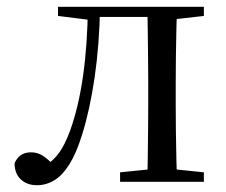

<svg xmlns="http://www.w3.org/2000/svg" viewBox="-20 -536 667 566"><path d="M89 10Q60 10 41.5 -7Q23 -24 23 -55Q30 -71 42 -79Q54 -87 72 -87Q90 -87 106 -77Q122 -67 141 -46V-36H112V-46Q138 -63 154.5 -86Q171 -109 186 -149Q212 -221 225 -313.5Q238 -406 239 -516H275Q273 -404 259 -308Q245 -212 222 -139Q205 -84 184.5 -51.5Q164 -19 140 -4.5Q116 10 89 10ZM151 -489V-516H254V-477H247ZM256 -486V-516H447V-486ZM334 0V-28L443 -39H475L581 -28V0ZM414 0Q415 -24 415.5 -65Q416 -106 416.5 -150Q417 -194 417 -229V-288Q417 -322 416.5 -366Q416 -410 415.5 -451Q415 -492 414 -516H502Q501 -492 500 -451Q499 -410 498.5 -366Q498 -322 498 -288V-229Q498 -194 498.5 -150Q499 -106 500 -65Q501 -24 502 0ZM457 -477V-516H581V-489L475 -477Z"/></svg>

Font: Noto Serif KR
Style: Regular
Weight: 400
Designer: Ryoko NISHIZUKA  (kana & ideographs); Frank Grießhammer (Latin, Greek & Cyrillic); Wenlong ZHANG  (bopomofo); Sandoll Co
Foundry: Adobe
Version: Version 2.003-H1;hotconv 1.1.1;makeotfexe 2.6.0